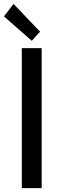

<svg xmlns="http://www.w3.org/2000/svg" viewBox="-33 -967 314 987"><path d="M79.1 0V-719.7H181.2V0ZM130.4 -757.3 -12.7 -882.8 36.6 -946.8 172.9 -804.2Z"/></svg>

Font: Reddit Sans Condensed Medium
Style: Regular
Weight: 500
Designer: Stephen Hutchings
Foundry: Reddit
Version: Version 1.014